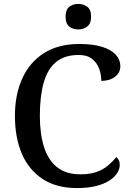

<svg xmlns="http://www.w3.org/2000/svg" viewBox="-20 -948 669 978"><path d="M372 10Q268 10 197.5 -36Q127 -82 91.5 -164.5Q56 -247 56 -358Q56 -466 93.5 -548.5Q131 -631 204 -677.5Q277 -724 384 -724Q455 -724 501.5 -709Q548 -694 570.5 -668.5Q593 -643 593 -611Q593 -578 566 -557Q539 -536 496 -536Q496 -568 485 -598Q474 -628 449 -648Q424 -668 381 -668Q309 -668 265.5 -632Q222 -596 202.5 -526.5Q183 -457 183 -358Q183 -267 204 -200Q225 -133 270.5 -96.5Q316 -60 390 -60Q439 -60 473 -72.5Q507 -85 531 -105.5Q555 -126 572 -148Q580 -142 585 -132Q590 -122 590 -108Q590 -88 577.5 -67.5Q565 -47 539 -29.5Q513 -12 471.5 -1Q430 10 372 10ZM379 -798Q351 -798 332.5 -813Q314 -828 314 -863Q314 -899 333 -913.5Q352 -928 379 -928Q405 -928 424.5 -913.5Q444 -899 444 -863Q444 -828 424.5 -813Q405 -798 379 -798Z"/></svg>

Font: Noto Serif Kannada Medium
Style: Regular
Weight: 500
Version: Version 2.003